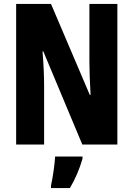

<svg xmlns="http://www.w3.org/2000/svg" viewBox="-20 -734 678 975"><path d="M576 0V-714H434V-420C434 -378 436 -322 440 -252H436L239 -714H62V0H204V-300C204 -341 202 -399 196 -473H200L398 0ZM399 72V61H260C258 101 247 173 239 208V221H335C362 176 384 124 399 72Z"/></svg>

Font: Noto Sans Devanagari ExtraCondensed ExtraBold
Style: Regular
Weight: 800
Width: 2
Designer: Jelle Bosma - Monotype Design Team
Foundry: Monotype Imaging Inc.
Version: Version 2.004